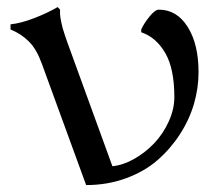

<svg xmlns="http://www.w3.org/2000/svg" viewBox="-20 -518 616 543"><path d="M223.6 5.4 98.1 -338.4Q83.5 -378.9 61.8 -400.6Q40 -422.4 9.8 -434.6V-449.2Q39.1 -452.1 76.4 -466.6Q113.8 -481 143.1 -498L149.9 -490.7Q149.4 -482.9 150.1 -474.6Q150.9 -466.3 153.1 -456.1Q155.3 -445.8 157.2 -438.5Q159.2 -431.2 163.6 -418.2Q168 -405.3 170.2 -398.9Q172.4 -392.6 178.2 -377Q184.1 -361.3 186 -355.5L297.9 -47.9Q328.1 -50.8 359.9 -68.8Q391.6 -86.9 416.5 -113.3Q441.4 -139.6 457.3 -174.6Q473.1 -209.5 473.1 -243.2Q473.1 -323.7 447.3 -368.2Q421.4 -412.6 379.4 -426.8V-434.6Q386.7 -451.2 402.6 -470.9Q418.5 -490.7 429.2 -490.7Q480 -490.7 510.7 -442.1Q541.5 -393.6 541.5 -313.5Q541.5 -269 528.6 -224.4Q515.6 -179.7 488.8 -138.2Q461.9 -96.7 425 -64.7Q388.2 -32.7 335.9 -13.7Q283.7 5.4 223.6 5.4Z"/></svg>

Font: Flanker
Style: Regular
Weight: 400
Designer: Flanker
Foundry: Flanker
Version: Version 2.027